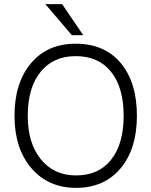

<svg xmlns="http://www.w3.org/2000/svg" viewBox="-20 -899 731 927"><path d="M641 -340Q641 -180 562 -86Q483 8 347 8Q213 8 131.5 -87Q50 -182 50 -340Q50 -499 129.5 -593.5Q209 -688 345 -688Q485 -688 563 -594.5Q641 -501 641 -340ZM114 -340Q114 -207 177.5 -129.5Q241 -52 347 -52Q457 -52 517 -128.5Q577 -205 577 -340Q577 -476 516.5 -552Q456 -628 345 -628Q237 -628 175.5 -551.5Q114 -475 114 -340ZM382 -729H327L199 -879H280Z"/></svg>

Font: Hind Siliguri Light
Style: Regular
Weight: 300
Designer: Jyotish Sonowal
Foundry: Indian Type Foundry
Version: Version 1.001;PS 1.0;hotconv 1.0.86;makeotf.lib2.5.63406; tt